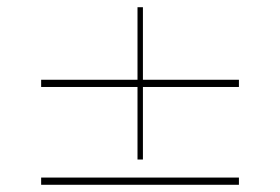

<svg xmlns="http://www.w3.org/2000/svg" viewBox="-20 -512 777 532"><path d="M94 -291V-271H361V-70H376V-271H642V-291H376V-492H361V-291ZM94 -20V0H642V-20Z"/></svg>

Font: Sprat Thin
Style: Regular
Weight: 100
Designer: Ethan Nakache
Foundry: Collletttivo
Version: Version 2.000;Glyphs 3.2 (3217)